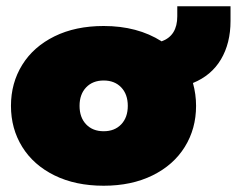

<svg xmlns="http://www.w3.org/2000/svg" viewBox="-20 -578 756 613"><path d="M15 -240Q15 -313 51 -371Q87 -429 154 -462Q221 -495 311 -495Q419 -495 496 -446Q546 -464 546 -526V-558H716V-511Q716 -440 685.5 -388.5Q655 -337 596 -313Q606 -277 606 -240Q606 -167 570 -109Q534 -51 467 -18Q400 15 311 15Q221 15 154 -18Q87 -51 51 -109Q15 -167 15 -240ZM388 -240Q388 -277 367 -299Q346 -321 311 -321Q276 -321 255 -299Q234 -277 234 -240Q234 -203 255 -181Q276 -159 311 -159Q346 -159 367 -181Q388 -203 388 -240Z"/></svg>

Font: Readiness Black
Style: Regular
Weight: 900
Designer: Katatrad Team
Foundry: CadsonDemak
Version: Version 1.00;April 23, 2019;FontCreator 11.5.0.2425 64-bit; 